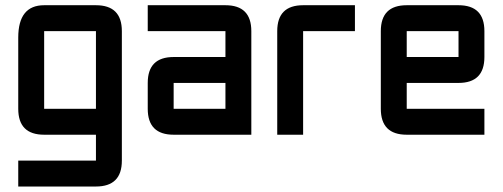

<svg xmlns="http://www.w3.org/2000/svg" viewBox="-20 -508 1895 724"><path d="M341.8 195.3H48.8V97.7H341.8V0H146.5Q48.8 0 48.8 -97.7V-366.2Q48.8 -488.3 146.5 -488.3H341.8Q439.5 -488.3 439.5 -390.6V97.7Q439.5 195.3 341.8 195.3ZM146.5 -97.7H341.8V-390.6H146.5Z M927.7 0H634.8Q537.1 0 537.1 -97.7V-195.3Q537.1 -293 634.8 -293H830.1V-390.6H537.1V-488.3H830.1Q927.7 -488.3 927.7 -390.6ZM634.8 -97.7H830.1V-195.3H634.8Z M1123 -488.3H1318.4V-390.6H1123V0H1025.4V-390.6Q1025.4 -488.3 1123 -488.3Z M1513.7 -488.3H1709Q1806.6 -488.3 1806.6 -390.6V-293Q1806.6 -195.3 1709 -195.3H1513.7V-97.7H1806.6V0H1513.7Q1416 0 1416 -97.7V-390.6Q1416 -488.3 1513.7 -488.3ZM1709 -390.6H1513.7V-293H1709Z"/></svg>

Font: BabelStone Runic Beagnoth
Style: Regular
Weight: 400
Designer: Andrew West
Foundry: BabelStone
Version: Version 7.004;November 9, 2023